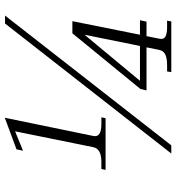

<svg xmlns="http://www.w3.org/2000/svg" viewBox="14 -766 752 821"><g transform="rotate(-90 390.5 -356.0)"><path d="M78 -299H108Q164 -299 171 -333L239 -668L156 -634L162 -662L297 -712L219 -333Q212 -299 270 -299H299L295 -281H74ZM700 -711H734L179 0H144ZM495 -18H522Q551 -18 567 -25.5Q583 -33 587 -51L598 -106H414L420 -132L658 -423H710L652 -134H714L708 -106H646L635 -51Q631 -33 643.5 -25.5Q656 -18 685 -18H712L709 0H492ZM604 -134 652 -371 455 -134Z"/></g></svg>

Font: Taviraj ExtraLight
Style: Italic
Weight: 275
Italic angle: -12°
Designer: Katatrad Team
Foundry: CadsonDemak
Version: Version 1.001